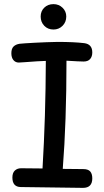

<svg xmlns="http://www.w3.org/2000/svg" viewBox="-20 -913 502 930"><path d="M427 -49Q427 -3 382 -3L80 -7Q40 -8 40 -53Q40 -76 52 -87Q64 -98 82 -98L186 -97Q201 -348 202 -618Q166 -617 103 -612L71 -610Q55 -610 45 -622Q35 -634 35 -655Q35 -677 45.5 -687.5Q56 -698 75 -701Q93 -703 149 -706Q205 -709 259 -710Q338 -710 388 -704Q427 -699 427 -659Q427 -639 416.5 -627Q406 -615 385 -615L355 -616L302 -619Q302 -323 284 -95L383 -94Q407 -94 417 -82.5Q427 -71 427 -49ZM177 -833Q177 -859 194.5 -876Q212 -893 239 -893Q265 -893 283 -875.5Q301 -858 301 -833Q301 -806 283 -788Q265 -770 239 -770Q212 -770 194.5 -788Q177 -806 177 -833Z"/></svg>

Font: Mali Medium
Style: Regular
Weight: 500
Version: Version 1.000; ttfautohint (v1.6)